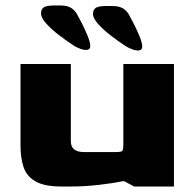

<svg xmlns="http://www.w3.org/2000/svg" viewBox="-20 -682 716 702"><path d="M207 0Q141 0 108.5 -19.5Q76 -39 65.5 -73Q55 -107 55 -148V-448H239V-166Q239 -126 287 -126H401Q423 -126 427 -130Q431 -134 431 -156V-448H616V0H471L433 -20Q393 -12 341 -6Q289 0 236 0ZM310 -514Q310 -527 300.5 -550.5Q291 -574 279 -597.5Q267 -621 260 -633Q251 -647 237.5 -654.5Q224 -662 200 -662H179Q151 -662 140.5 -655.5Q130 -649 130 -633Q130 -617 149.5 -595.5Q169 -574 196.5 -553Q224 -532 250 -515Q261 -508 275.5 -503Q290 -498 300 -500Q310 -502 310 -514ZM500 -512Q500 -525 490.5 -548.5Q481 -572 469 -595.5Q457 -619 450 -631Q441 -645 427.5 -652.5Q414 -660 390 -660H369Q341 -660 330.5 -653.5Q320 -647 320 -631Q320 -615 339.5 -593.5Q359 -572 386.5 -551Q414 -530 440 -513Q451 -506 465.5 -501Q480 -496 490 -498Q500 -500 500 -512Z"/></svg>

Font: Goldman
Style: Bold
Weight: 700
Designer: Jaikishan Patel
Version: Version 1.000; ttfautohint (v1.8.3)